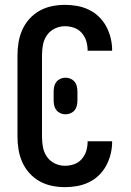

<svg xmlns="http://www.w3.org/2000/svg" viewBox="-20 -763 540 791"><path d="M247 8Q220 8 193.5 2.5Q167 -3 143.5 -16Q120 -29 101.5 -49.5Q83 -70 72 -94.5Q61 -119 56.5 -146Q52 -173 52 -200V-535Q52 -562 56.5 -589Q61 -616 72 -640.5Q83 -665 101.5 -685.5Q120 -706 143.5 -719Q167 -732 193.5 -737.5Q220 -743 247 -743Q273 -743 298 -738.5Q323 -734 346 -723Q369 -712 387.5 -694Q406 -676 418 -653.5Q430 -631 436 -606Q442 -581 442 -556V-554H341V-555Q341 -575 335.5 -593.5Q330 -612 317 -627Q304 -642 285.5 -648.5Q267 -655 247 -655Q226 -655 206 -645.5Q186 -636 173.5 -618Q161 -600 157 -578.5Q153 -557 153 -535V-200Q153 -178 157 -156.5Q161 -135 173.5 -117Q186 -99 206 -89.5Q226 -80 247 -80Q267 -80 285.5 -86.5Q304 -93 317 -108Q330 -123 335.5 -141.5Q341 -160 341 -180V-181H442V-179Q442 -154 436 -129Q430 -104 418 -81.5Q406 -59 387.5 -41Q369 -23 346 -12Q323 -1 298 3.5Q273 8 247 8ZM250 -292Q239 -292 229 -296.5Q219 -301 212.5 -309Q206 -317 203.5 -327.5Q201 -338 201 -349V-386Q201 -397 203.5 -407.5Q206 -418 212.5 -426Q219 -434 229 -438.5Q239 -443 250 -443Q261 -443 271 -438.5Q281 -434 287.5 -426Q294 -418 296.5 -407.5Q299 -397 299 -386V-349Q299 -338 296.5 -327.5Q294 -317 287.5 -309Q281 -301 271 -296.5Q261 -292 250 -292Z"/></svg>

Font: Iosevka SS18 Semibold
Style: Regular
Weight: 600
Monospace: yes
Designer: Belleve Invis
Foundry: Belleve Invis
Version: Version 25.1.1; ttfautohint (v1.8.4)